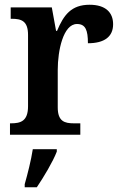

<svg xmlns="http://www.w3.org/2000/svg" viewBox="-20 -567 510 808"><path d="M22 0H318V-48H291C252 -48 223 -56 223 -115V-273C223 -354 246 -466 304 -466C340 -466 350 -440 350 -385C420 -385 456 -413 456 -465C456 -514 425 -547 357 -547C280 -547 248 -504 220 -437H216L198 -536H25V-488H29C70 -488 98 -479 98 -420V-120C98 -57 67 -48 26 -48H22ZM84 208V221H135C164 178 203 113 219 71V61H118C111 107 96 166 84 208Z"/></svg>

Font: Noto Serif Devanagari SemiCondensed SemiBold
Style: Regular
Weight: 600
Width: 4
Designer: Universal Thirst, Indian Type Foundry and the Monotype Design Team
Foundry: Monotype Imaging Inc.
Version: Version 2.004